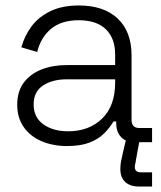

<svg xmlns="http://www.w3.org/2000/svg" viewBox="-20 -520 590 702"><path d="M43 -137Q43 -186 67 -218Q91 -250 132 -266Q173 -282 223 -282H401V-321Q401 -380 367 -413Q333 -446 268 -446Q204 -446 166.5 -414.5Q129 -383 116 -330L58 -347Q70 -390 96 -424.5Q122 -459 165 -479.5Q208 -500 268 -500Q360 -500 410.5 -452Q461 -404 461 -318V-82Q461 -52 489 -52H536V0H472Q441 0 423 -18.5Q405 -37 405 -69V-76H395Q382 -54 361.5 -33Q341 -12 308 1Q275 14 225 14Q174 14 132.5 -3.5Q91 -21 67 -55Q43 -89 43 -137ZM401 -218V-230H224Q172 -230 137.5 -207.5Q103 -185 103 -138Q103 -91 138.5 -65.5Q174 -40 229 -40Q306 -40 353.5 -86.5Q401 -133 401 -218ZM488 162Q456 162 438 145.5Q420 129 420 98Q420 84 422.5 70Q425 56 429 40L441 -11H491L477 65Q476 74 474.5 79Q473 84 473 91Q473 110 495 110H536V162Z"/></svg>

Font: Space Grotesk Frontify Light
Style: Regular
Weight: 300
Designer: Florian Karsten
Version: Version 2.000